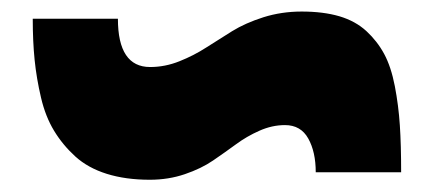

<svg xmlns="http://www.w3.org/2000/svg" viewBox="-20 -606 735 326"><path d="M516.1 -313.5Q516.1 -348.1 503.4 -370.8Q490.7 -393.6 463.9 -393.6Q441.9 -393.6 420.4 -384Q398.9 -374.5 380.4 -360.8Q361.8 -347.2 341.8 -333.5Q321.8 -319.8 293.9 -310.3Q266.1 -300.8 234.4 -300.8Q193.4 -300.8 161.4 -310.8Q129.4 -320.8 107.9 -340.3Q86.4 -359.9 71.8 -384Q57.1 -408.2 49.6 -440.4Q42 -472.7 38.8 -504.2Q35.6 -535.6 35.6 -574.2H180.2Q180.2 -492.2 234.9 -492.2Q260.3 -492.2 284.7 -502Q309.1 -511.7 330.3 -525.4Q351.6 -539.1 374 -553Q396.5 -566.9 427.2 -576.7Q458 -586.4 492.2 -586.4Q528.8 -586.4 556.2 -578.4Q583.5 -570.3 602.1 -553.2Q620.6 -536.1 632.3 -514.4Q644 -492.7 650.4 -459.7Q656.7 -426.8 658.9 -393.3Q661.1 -359.9 661.1 -313.5Z"/></svg>

Font: Coda
Style: Heavy
Weight: 800
Version: Version 2.000; ttfautohint (v0.8) -r 50 -G 200 -x